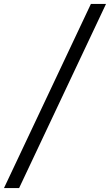

<svg xmlns="http://www.w3.org/2000/svg" viewBox="-70 -770 558 974"><path d="M26.9 184.1H-49.8L391.1 -750H467.8Z"/></svg>

Font: Amethysta
Style: Regular
Weight: 400
Designer: Konstantin Vinogradov, Alexei Vanyashin
Foundry: Cyreal (www.cyreal.org)
Version: Version 1.003